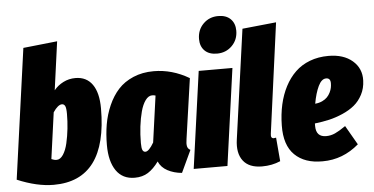

<svg xmlns="http://www.w3.org/2000/svg" viewBox="-64 -930 2054 1055"><g transform="rotate(-5 963.0 -402.5)"><path d="M360.8 -554.2Q421.9 -554.2 454.3 -508.3Q486.8 -462.4 486.8 -376Q486.8 20 191.9 20Q100.1 20 -8.8 -25.9L90.8 -744.1L278.8 -764.2L242.2 -497.1Q263.2 -522.9 294.2 -538.6Q325.2 -554.2 360.8 -554.2ZM274.9 -417Q252.9 -417 226.1 -377L190.9 -122.1Q206.1 -115.2 219.2 -115.2Q239.7 -115.2 255.6 -139.2Q271.5 -163.1 280.3 -201.4Q289.1 -239.7 293.5 -280.8Q297.9 -321.8 297.9 -361.8Q297.9 -395 292 -406Q286.1 -417 274.9 -417Z M792.5 -554.2Q894 -554.2 987.8 -499L940.4 -168Q936 -142.1 939.2 -127.4Q942.4 -112.8 956.5 -106L899.4 16.1Q855 12.2 820.3 -6.3Q785.6 -24.9 771.5 -58.1Q743.2 -19 712.4 0.5Q681.6 20 638.7 20Q571.8 20 536.6 -31Q501.5 -82 501.5 -171.9Q501.5 -231.9 510.7 -285.9Q520 -339.8 542 -389.6Q564 -439.5 596.7 -475.3Q629.4 -511.2 679.7 -532.7Q730 -554.2 792.5 -554.2ZM773.4 -422.9Q752.4 -422.9 735.8 -400.1Q719.2 -377.4 709.2 -340.1Q699.2 -302.7 693.8 -258.3Q688.5 -213.9 688.5 -167Q688.5 -138.7 693.6 -127.9Q698.7 -117.2 709.5 -117.2Q728.5 -117.2 755.9 -164.1L791.5 -419.9Q782.7 -422.9 773.4 -422.9Z M1148.4 -620.1Q1104.5 -620.1 1080.6 -644Q1056.6 -668 1056.6 -708Q1056.6 -758.8 1089.8 -792Q1123 -825.2 1172.4 -825.2Q1216.3 -825.2 1240.5 -801Q1264.6 -776.9 1264.6 -736.8Q1264.6 -686.5 1231.2 -653.3Q1197.8 -620.1 1148.4 -620.1ZM1225.6 -534.2 1151.4 0H965.3L1039.6 -534.2Z M1486.3 -763.2 1404.3 -155.8Q1400.4 -129.9 1418.5 -129.9Q1423.3 -129.9 1431.2 -131.8L1442.4 -1Q1396.5 19 1341.3 19Q1269.5 19 1237.1 -23.2Q1204.6 -65.4 1215.3 -140.1L1299.3 -744.1Z M1756.3 -554.2Q1839.8 -554.2 1888.9 -512Q1938 -469.7 1935.5 -402.8Q1934.1 -359.9 1916 -325.4Q1897.9 -291 1870.6 -268.6Q1843.3 -246.1 1805.2 -229.5Q1767.1 -212.9 1730 -204.3Q1692.9 -195.8 1650.4 -190.9V-176.8Q1650.4 -116.2 1706.5 -116.2Q1732.4 -116.2 1756.3 -127.2Q1780.3 -138.2 1814.5 -162.1L1875.5 -56.2Q1787.1 20 1675.3 20Q1576.7 21 1521.5 -33Q1466.3 -86.9 1468.3 -195.8Q1469.2 -257.3 1481.2 -310.8Q1493.2 -364.3 1516.6 -409.2Q1540 -454.1 1573.5 -486.3Q1606.9 -518.6 1653.6 -536.4Q1700.2 -554.2 1756.3 -554.2ZM1661.6 -298.8Q1683.6 -300.8 1700.7 -308.8Q1717.8 -316.9 1728.3 -327.9Q1738.8 -338.9 1745.6 -352.8Q1752.4 -366.7 1754.9 -379.2Q1757.3 -391.6 1757.3 -403.8Q1757.3 -432.1 1733.4 -432.1Q1708 -432.1 1689.9 -394.5Q1671.9 -356.9 1661.6 -298.8Z"/></g></svg>

Font: Fira Sans Compressed Heavy
Style: Italic
Weight: 900
Width: 3
Italic angle: -8°
Designer: Carrois Corporate & Edenspiekermann AG
Foundry: Carrois Corporate GbR & Edenspiekermann AG
Version: Version 4.203;PS 004.203;hotconv 1.0.88;makeotf.lib2.5.64775